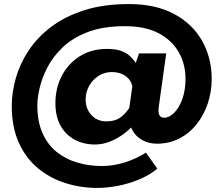

<svg xmlns="http://www.w3.org/2000/svg" viewBox="-20 -700 1101 946"><path d="M460 226Q378 226 302 202Q226 178 166.5 128.5Q107 79 72.5 2.5Q38 -74 38 -178Q38 -245 58 -315.5Q78 -386 121 -451Q164 -516 232 -567.5Q300 -619 395 -649.5Q490 -680 615 -680Q748 -680 839 -630.5Q930 -581 976.5 -497.5Q1023 -414 1023 -312Q1023 -247 1003.5 -189.5Q984 -132 948.5 -87.5Q913 -43 863.5 -17.5Q814 8 753 8Q709 8 675 -13.5Q641 -35 626 -72Q607 -52 578.5 -32.5Q550 -13 516.5 -0.5Q483 12 448 12Q393 12 348.5 -11.5Q304 -35 278.5 -80.5Q253 -126 253 -191Q253 -267 285 -327.5Q317 -388 374 -423.5Q431 -459 507 -459Q551 -459 577.5 -449Q604 -439 620.5 -423.5Q637 -408 649 -390L665 -437H799L762 -172Q755 -120 789 -120Q814 -120 838 -144Q862 -168 878 -211Q894 -254 894 -312Q894 -382 862 -440.5Q830 -499 764 -535Q698 -571 595 -571Q488 -571 412.5 -542Q337 -513 288.5 -466.5Q240 -420 213 -367Q186 -314 175 -265Q164 -216 164 -182Q164 -101 189.5 -44Q215 13 259 48.5Q303 84 360.5 101Q418 118 481 118Q538 118 594 100.5Q650 83 699 52L755 131Q715 164 663.5 185Q612 206 559 216Q506 226 460 226ZM504 -102Q544 -102 569.5 -118.5Q595 -135 617 -168L632 -275Q625 -307 598 -326Q571 -345 531 -345Q494 -345 464.5 -325.5Q435 -306 418.5 -275.5Q402 -245 402 -210Q402 -164 430.5 -133Q459 -102 504 -102Z"/></svg>

Font: Reem Kufi
Style: Bold
Weight: 700
Designer: Khaled Hosny
Version: Version 1.001